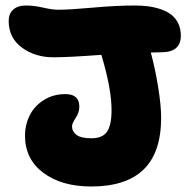

<svg xmlns="http://www.w3.org/2000/svg" viewBox="-20 -658 695 690"><path d="M308.1 12.2Q201.2 12.2 135.5 -37.1Q69.8 -86.4 69.8 -170.9Q69.8 -209 86.2 -242.4Q102.5 -275.9 136.5 -297.9Q170.4 -319.8 214.8 -319.8Q265.1 -319.8 265.1 -274.9Q265.1 -253.9 252 -234.1Q238.8 -214.4 238.8 -204.1Q238.8 -185.5 254.9 -173.3Q271 -161.1 308.1 -161.1Q348.6 -161.1 364.7 -184.8Q380.9 -208.5 380.9 -262.2Q380.9 -339.4 344.2 -460.9Q225.6 -452.1 171.9 -452.1Q106 -452.1 58.6 -487.1Q11.2 -522 11.2 -583Q11.2 -608.4 27.3 -623.3Q43.5 -638.2 73.2 -638.2Q102.1 -638.2 135 -630.6Q168 -623 189.9 -623Q229.5 -623 313.7 -630.6Q397.9 -638.2 463.9 -638.2Q489.3 -638.2 511.2 -635.5Q533.2 -632.8 555.7 -625.5Q578.1 -618.2 594 -606.4Q609.9 -594.7 619.9 -575.2Q629.9 -555.7 629.9 -529.8Q629.9 -470.2 560.1 -470.2Q553.7 -470.2 541 -469.7Q528.3 -469.2 522 -469.2Q537.6 -411.6 548.3 -345.2Q559.1 -278.8 559.1 -235.8Q559.1 -109.4 495.8 -48.6Q432.6 12.2 308.1 12.2Z"/></svg>

Font: Shantell Sans Irregular Bouncy
Style: Regular
Weight: 800
Designer: Stephen Nixon, Anya Danilova, Shantell Martin
Foundry: Arrow Type
Version: Version 1.006;[9816181b4]